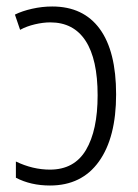

<svg xmlns="http://www.w3.org/2000/svg" viewBox="-20 -562 426 592"><path d="M338 -271Q338 -138 285 -64Q232 10 134 10Q75 10 29 -14V-64Q81 -39 134 -39Q209 -39 245 -99.5Q281 -160 281 -268Q281 -379 244 -436Q207 -493 135 -493Q113 -493 87.5 -487Q62 -481 42 -470L26 -517Q48 -528 79 -535Q110 -542 141 -542Q237 -542 287.5 -473Q338 -404 338 -271Z"/></svg>

Font: Noto Sans Display Light Narrow
Style: Regular
Weight: 300
Width: 4
Designer: Monotype Design team
Foundry: Monotype Imaging Inc.
Version: Version 1.000